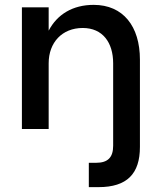

<svg xmlns="http://www.w3.org/2000/svg" viewBox="-20 -530 655 789"><path d="M70 0H180V-270C180 -355 235 -415 320 -415C402 -415 445 -355 445 -270V69C445 117 423 139 375 139H345V239H385C502 239 555 184 555 74V-285C555 -422 486 -510 365 -510C279 -510 215 -471 180 -404V-500H70Z"/></svg>

Font: Goli Medium
Style: Regular
Weight: 500
Designer: jaikishan Patel
Foundry: MagicType
Version: Version 1.000;Glyphs 3.2 (3242)